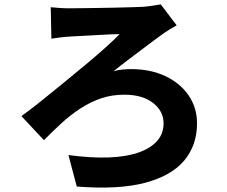

<svg xmlns="http://www.w3.org/2000/svg" viewBox="-20 -795 1040 878"><path d="M212 -762Q225 -761 247.5 -759Q270 -757 297 -757Q313 -757 346 -757.5Q379 -758 421 -758.5Q463 -759 505.5 -760Q548 -761 583.5 -762Q619 -763 639 -764Q657 -766 678.5 -769Q700 -772 715 -775L788 -679Q773 -671 756.5 -661Q740 -651 729 -643Q709 -629 683 -609.5Q657 -590 626.5 -567Q596 -544 563.5 -519.5Q531 -495 499 -469Q518 -475 540.5 -477Q563 -479 579 -479Q669 -479 737 -446.5Q805 -414 843 -358Q881 -302 881 -231Q881 -131 822.5 -61Q764 9 643 41Q522 73 331 58L293 -86Q397 -72 477.5 -75Q558 -78 613.5 -97.5Q669 -117 698.5 -150.5Q728 -184 728 -231Q728 -287 679.5 -324.5Q631 -362 548 -362Q491 -362 441.5 -345Q392 -328 347 -298.5Q302 -269 261 -231.5Q220 -194 181 -154L78 -264Q118 -293 167.5 -332.5Q217 -372 270 -415.5Q323 -459 373.5 -501Q424 -543 464 -579Q504 -615 527 -639Q511 -639 488.5 -638Q466 -637 439 -635.5Q412 -634 386 -632.5Q360 -631 338 -630Q316 -629 302 -628Q282 -627 257 -624Q232 -621 215 -618Z"/></svg>

Font: Noto Sans SC ExtraBold
Style: Regular
Weight: 800
Designer: Ryoko NISHIZUKA 西塚涼子 (kana, bopomofo & ideographs); Paul D. Hunt (Latin, Greek & Cyrillic); Sandoll Communications 산돌커뮤니
Foundry: Adobe
Version: Version 2.004-H2;hotconv 1.0.118;makeotfexe 2.5.65603